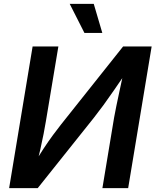

<svg xmlns="http://www.w3.org/2000/svg" viewBox="-20 -966 799 986"><path d="M638.2 0H505.9L565.9 -361.8Q569.8 -384.3 577.4 -421.1Q585 -458 595.2 -505.4Q605.5 -552.7 617.2 -607.4L635.3 -604.5Q594.7 -545.4 565.2 -502.4Q535.6 -459.5 511.2 -426Q486.8 -392.6 461.4 -360.4L173.8 0H26.9L147.5 -727.5H279.8L215.8 -344.2Q211.4 -316.9 203.9 -278.3Q196.3 -239.7 186.8 -197.3Q177.2 -154.8 167 -115.2L152.8 -120.1Q179.2 -165.5 204.3 -203.6Q229.5 -241.7 252.2 -272.5Q274.9 -303.2 293.5 -326.7L612.3 -727.5H758.8ZM413.6 -796.9 337.9 -946.3H461.4L505.4 -796.9Z"/></svg>

Font: Inter 16pt SemiBold
Style: Italic
Weight: 600
Italic angle: -9.3988°
Version: Version 4.001;git-66647c0bb